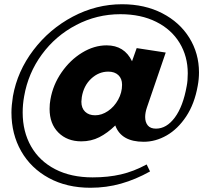

<svg xmlns="http://www.w3.org/2000/svg" viewBox="-20 -735 981 906"><path d="M491 -397Q521 -397 538.5 -380.5Q556 -364 556 -335Q556 -298 537.5 -264.5Q519 -231 489.5 -211Q460 -191 429 -191Q399 -191 381.5 -208Q364 -225 364 -255Q364 -261 366 -277Q375 -331 410.5 -364Q446 -397 491 -397ZM417 102Q315 102 240.5 63.5Q166 25 126.5 -44.5Q87 -114 87 -204Q87 -243 94 -281Q113 -390 177.5 -478Q242 -566 339.5 -617Q437 -668 548 -668Q645 -668 717 -632Q789 -596 827.5 -532.5Q866 -469 866 -389Q866 -354 861 -329Q844 -233 805 -180.5Q766 -128 716 -128Q690 -128 677.5 -143Q665 -158 665 -183Q665 -203 673 -227L762 -487L625 -508L603 -446Q567 -521 483 -521Q424 -521 367.5 -486.5Q311 -452 270.5 -393.5Q230 -335 218 -266Q214 -245 214 -221Q214 -151 255.5 -109.5Q297 -68 364 -68Q410 -68 448.5 -87.5Q487 -107 524 -143Q552 -66 658 -66Q714 -66 766.5 -96Q819 -126 858.5 -185.5Q898 -245 913 -330Q919 -362 919 -393Q919 -483 873.5 -556.5Q828 -630 745.5 -672.5Q663 -715 556 -715Q434 -715 323.5 -656.5Q213 -598 137.5 -498.5Q62 -399 41 -281Q34 -236 34 -204Q34 -102 80 -21.5Q126 59 210.5 105Q295 151 407 151Q482 151 551 131.5Q620 112 688 74L672 41Q611 74 550.5 88Q490 102 417 102Z"/></svg>

Font: Geom ExtraBold
Style: Bold Italic
Weight: 800
Italic angle: -10°
Version: Version 1.102